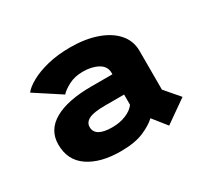

<svg xmlns="http://www.w3.org/2000/svg" viewBox="-113 -681 936 870"><g transform="rotate(-30 355.0 -246.0)"><path d="M546.5 19.5 489.5 -52Q466 -29 419.8 -9Q373.5 11 299.5 11Q194 11 131.2 -31.8Q68.5 -74.5 68.5 -157Q68.5 -232.5 136.8 -271.5Q205 -310.5 330 -310.5H440V-318Q440 -352.5 408 -370.2Q376 -388 330 -388Q286.5 -388 254.8 -371.2Q223 -354.5 209 -338L75.5 -425Q91 -445.5 126.8 -465.5Q162.5 -485.5 215.5 -498.8Q268.5 -512 335.5 -512Q411.5 -512 471.2 -491.5Q531 -471 565.2 -432.5Q599.5 -394 599.5 -340.5V-138L664 -63ZM320.5 -102.5Q360 -102.5 392.2 -115.8Q424.5 -129 440 -151V-204.5H340.5Q281 -204.5 256 -191.8Q231 -179 231 -155Q231 -102.5 320.5 -102.5Z"/></g></svg>

Font: League Mono
Style: Bold
Weight: 700
Width: 6
Designer: Tyler Finck
Foundry: The League of Moveable Type / Tyler Finck
Version: Version 2.300;RELEASE